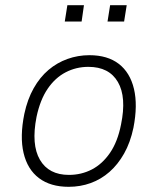

<svg xmlns="http://www.w3.org/2000/svg" viewBox="-20 -713 607 741"><path d="M245 8Q175 8 130.5 -25.5Q86 -59 71 -122.5Q56 -186 74 -274Q86 -330 110 -372.5Q134 -415 167 -443Q200 -471 240.5 -485.5Q281 -500 325 -500Q395 -500 438.5 -466.5Q482 -433 497 -370Q512 -307 495 -220Q483 -163 459 -120.5Q435 -78 402.5 -49.5Q370 -21 330 -6.5Q290 8 245 8ZM246 -38Q294 -38 334.5 -59Q375 -80 404.5 -123Q434 -166 447 -232Q469 -338 435 -396.5Q401 -455 321 -455Q274 -455 233.5 -434Q193 -413 164 -370.5Q135 -328 121 -262Q100 -155 134 -96.5Q168 -38 246 -38ZM395 -630 405 -693H469L459 -630ZM230 -630 240 -693H304L295 -630Z"/></svg>

Font: Nunito Sans 7pt SemiCondensed ExtraLight
Style: Italic
Weight: 250
Width: 4
Italic angle: -9°
Designer: Vernon Adams
Foundry: Vernon Adams
Version: Version 3.101;gftools[0.9.27]